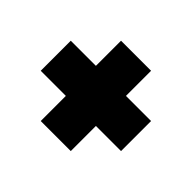

<svg xmlns="http://www.w3.org/2000/svg" viewBox="-125 -831 962 962"><g transform="rotate(-45 355.5 -350.5)"><path d="M640 -244H462V-66H249V-244H71V-457H249V-635H462V-457H640Z"/></g></svg>

Font: Notable
Style: Regular
Weight: 400
Designer: Multiple Designers
Foundry: Google, Inc.
Version: Version 1.100